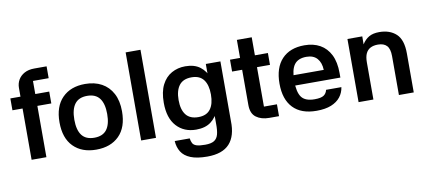

<svg xmlns="http://www.w3.org/2000/svg" viewBox="-80 -1020 3450 1542"><g transform="rotate(-10 1645.5 -249.0)"><path d="M228 0H107.3V-586Q107.3 -622.3 124.5 -652.2Q141.7 -682 174.8 -700.2Q208 -718.3 255.3 -718.3H356V-621.7H228ZM24.7 -418.3V-515H341.7V-418.3Z M634.3 10Q516.3 10 448.2 -59.1Q380 -128.1 380 -257.1Q380 -386 448.5 -455.7Q517 -525.3 634.4 -525.3Q712.7 -525.3 769.7 -494.2Q826.7 -463 858.3 -403.3Q890 -343.7 890 -257.3Q890 -127.7 821.2 -58.8Q752.3 10 634.3 10ZM635 -87Q703.7 -87 736.3 -129.8Q769 -172.7 769 -257Q769 -341.3 736.3 -384.8Q703.7 -428.3 635 -428.3Q566.3 -428.3 533.7 -384.8Q501 -341.3 501 -257Q501 -172.7 533.7 -129.8Q566.3 -87 635 -87Z M1121.7 0H1000.7V-718.3H1121.7Z M1452 -9Q1353 -9 1292.5 -75.3Q1232 -141.7 1232 -266Q1232 -355 1261 -412.2Q1290 -469.3 1340.2 -497.3Q1390.3 -525.3 1452 -525.3Q1527 -525.3 1572.7 -490.3Q1618.3 -455.3 1639 -396.7Q1659.7 -338 1659.7 -266Q1659.7 -195 1639 -136.7Q1618.3 -78.3 1572.7 -43.7Q1527 -9 1452 -9ZM1486.7 -105Q1553 -105 1584.8 -147Q1616.7 -189 1616.7 -266.7Q1616.7 -344.7 1584.8 -387Q1553 -429.3 1486.7 -429.3Q1418 -429.3 1385.5 -387Q1353 -344.7 1353 -266.7Q1353 -189 1385.5 -147Q1418 -105 1486.7 -105ZM1618.7 -515H1737.7V-18.7H1616.7V-410.7L1618.7 -418ZM1737.7 -29Q1741.3 93.3 1683.7 156.5Q1626 219.7 1502 219.7Q1418.3 219.7 1367 198.8Q1315.7 178 1292 140Q1268.3 102 1265.3 51.3H1387.7Q1390.7 75.3 1399.7 91.7Q1408.7 108 1432.3 115.5Q1456 123 1502 123Q1550 123 1574.8 107.7Q1599.7 92.3 1608.7 59Q1617.7 25.7 1616.7 -29Z M2125 -418.3H2019V-96.7H2125V0H2045.3Q1980.7 0 1939.3 -30.7Q1898 -61.3 1898 -131V-418.3H1816V-515H1898V-662H2019V-515H2125Z M2242 -303.7H2543.3Q2541 -363.7 2510.8 -397.5Q2480.7 -431.3 2423.7 -431.3Q2355.7 -431.3 2325 -390.2Q2294.3 -349 2294.3 -257Q2294.3 -165 2324.5 -124.5Q2354.7 -84 2430.7 -84Q2483.7 -84 2505.7 -99.2Q2527.7 -114.3 2533.7 -142.7H2658.7Q2652.3 -98 2625.3 -63.5Q2598.3 -29 2550.2 -9.5Q2502 10 2430.7 10Q2305.3 10 2239.7 -58.8Q2174 -127.7 2174 -256Q2174 -386 2239.7 -455.7Q2305.3 -525.3 2423.7 -525.3Q2497 -525.3 2550.7 -495.3Q2604.3 -465.3 2634.2 -405.8Q2664 -346.3 2664 -256.7V-219.7H2241Z M2894.7 0H2773.7V-515H2894.7L2894 -450Q2917.3 -487 2950 -506.2Q2982.7 -525.3 3034 -525.3Q3120 -525.3 3171.8 -477.5Q3223.7 -429.7 3223.7 -317.7V0H3102.7V-317.3Q3102.7 -376.7 3078.5 -402.5Q3054.3 -428.3 3006.3 -428.3Q2970 -428.3 2945 -415.2Q2920 -402 2907.3 -374.7Q2894.7 -347.3 2894.7 -303Z"/></g></svg>

Font: 42dot Sans Light
Style: Regular
Weight: 300
Designer: 42dot
Version: Version 1.000